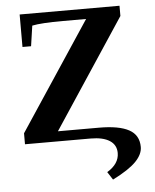

<svg xmlns="http://www.w3.org/2000/svg" viewBox="-58 -704 784 969"><g transform="rotate(-5 333.5 -219.5)"><path d="M449.2 176.3Q510.3 139.6 510.3 84.5Q510.3 43.5 476.6 21.7Q442.9 0 380.4 0H47.9V-55.7L410.2 -603H293Q182.1 -603 136.7 -593.3L121.6 -490.2H78.1V-654.8H584V-603L219.2 -50.8H426.8Q528.3 -50.8 578.6 -23.4Q628.9 3.9 628.9 64.5Q628.9 101.6 593.3 138.2Q557.6 174.8 475.1 216.3Z"/></g></svg>

Font: Tinos
Style: Bold
Weight: 700
Designer: Steve Matteson
Foundry: Monotype Imaging Inc.
Version: Version 1.23